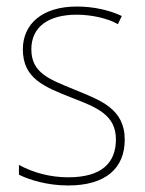

<svg xmlns="http://www.w3.org/2000/svg" viewBox="-20 -558 444 588"><path d="M362 -130C362 -226 287 -251 207 -284C132 -315 76 -334 76 -407C76 -477 130 -513 215 -513C260 -513 310 -502 341 -484L353 -509C317 -526 269 -538 215 -538C110 -538 50 -485 50 -407C50 -317 116 -292 199 -259C277 -229 335 -206 335 -131C335 -59 291 -15 189 -15C134 -15 82 -29 38 -53V-23C70 -7 125 10 189 10C305 10 362 -44 362 -130Z"/></svg>

Font: Noto Sans Thai Looped SemiCondensed Thin
Style: Regular
Weight: 100
Width: 4
Designer: Sasikarn Vongin, Ben Mitchell
Foundry: The Fontpad Ltd
Version: Version 1.001